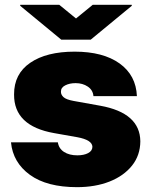

<svg xmlns="http://www.w3.org/2000/svg" viewBox="-20 -767 628 797"><path d="M548.3 -367.9H367.9Q365.8 -393.1 344.5 -407.5Q323.2 -421.9 294 -421.9Q268.8 -421.9 250.7 -412.6Q232.6 -403.4 233 -386.4Q232.6 -374.3 243.4 -364Q254.3 -353.7 285.5 -348L396.3 -328.1Q561.4 -298.3 562.5 -180.4Q562.1 -122.2 527.9 -79.4Q493.6 -36.6 434.5 -13.3Q375.4 9.9 299.7 9.9Q174.7 9.9 104.2 -41.2Q33.7 -92.3 25.6 -176.1H220.2Q224.1 -150.2 245.9 -136.2Q267.8 -122.2 301.1 -122.2Q328.1 -122.2 345.7 -131.4Q363.3 -140.6 363.6 -157.7Q362.6 -186.1 301.1 -197.4L204.5 -214.5Q37.3 -244 38.4 -375Q38 -460.2 105.5 -506.4Q172.9 -552.6 289.8 -552.6Q408 -552.6 476.4 -503.6Q544.7 -454.5 548.3 -367.9ZM225.9 -747.2 295.5 -690.3 365.1 -747.2H527V-742.9L356.5 -602.3H234.4L63.9 -742.9V-747.2Z"/></svg>

Font: Inter UI Black
Style: Regular
Weight: 900
Designer: Rasmus Andersson
Foundry: rsms
Version: 3.2;8d6f07862